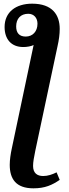

<svg xmlns="http://www.w3.org/2000/svg" viewBox="-20 -785 376 1045"><path d="M162 240C225 240 264 222 305 194L288 153C264 165 240 173 215 173C182 173 160 157 160 118C160 97 165 70 172 36L293 -533C301 -568 305 -599 305 -628C305 -704 265 -765 155 -765C66 -765 5 -719 5 -638C5 -573 40 -529 107 -529C126 -529 150 -533 163 -540L44 24C38 52 33 85 33 112C33 188 66 240 162 240ZM120 -586C85 -586 68 -606 68 -641C68 -683 92 -710 134 -710C165 -710 184 -687 184 -656C184 -614 158 -586 120 -586Z"/></svg>

Font: Noto Serif SemiBold
Style: Italic
Weight: 600
Italic angle: -12°
Designer: Monotype Design Team
Foundry: Monotype Imaging Inc.
Version: Version 2.014